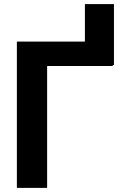

<svg xmlns="http://www.w3.org/2000/svg" viewBox="-20 -913 595 933"><path d="M533.7 -597.2H527.8V-592.3H209V0H62V-710.9H392.6V-893.1H533.7Z"/></svg>

Font: RobotoInd
Style: Bold
Weight: 700
Designer: Google
Version: Version 2.001150; 2014